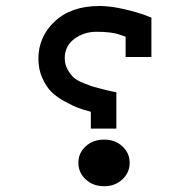

<svg xmlns="http://www.w3.org/2000/svg" viewBox="-20 -612 640 647"><path d="M490.2 -419.9H403.3V-488.3L383.8 -495.1Q357.4 -504.9 304.7 -504.9Q262.7 -504.9 230.5 -481Q198.2 -457 198.2 -416Q198.2 -394.5 208 -377.4Q217.8 -360.4 228.5 -350.6Q239.3 -340.8 262.7 -331.5Q286.1 -322.3 297.9 -318.8Q309.6 -315.4 336.9 -308.6Q342.8 -307.6 363.3 -302.7Q364.3 -302.7 368.2 -301.8Q368.2 -301.8 372.1 -300.8V-178.7H286.1V-235.4Q260.7 -242.2 244.6 -248Q228.5 -253.9 200.2 -269Q171.9 -284.2 154.3 -301.3Q136.7 -318.4 123 -348.1Q109.4 -377.9 109.4 -414.1Q109.4 -488.3 164.6 -540Q219.7 -591.8 315.4 -591.8Q374 -591.8 461.9 -563.5Q485.4 -554.7 490.2 -552.7ZM417 -63.5Q417 -30.3 392.1 -7.3Q367.2 15.6 331.1 15.6Q293.9 15.6 269 -7.3Q244.1 -30.3 244.1 -63.5Q244.1 -96.7 269 -119.1Q293.9 -141.6 331.1 -141.6Q368.2 -141.6 392.6 -118.7Q417 -95.7 417 -63.5Z"/></svg>

Font: Thabit-Bold
Style: Bold
Weight: 700
Designer: Regenerated by Nadim Shaikli
Foundry: MAK Alagha
Version: 0.01